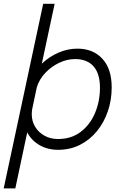

<svg xmlns="http://www.w3.org/2000/svg" viewBox="-38 -802 684 1040"><path d="M-18 218.5 196 -781.5H258L188.5 -457Q227.5 -494.5 278 -516.5Q328.5 -538.5 381 -538.5Q466 -538.5 516.5 -483.8Q567 -429 567 -328.5Q567 -260 546 -198.8Q525 -137.5 486.5 -90.8Q448 -44 394.8 -17.2Q341.5 9.5 276.5 9.5Q220 9.5 176 -16Q132 -41.5 109.5 -85L45 218.5ZM134 -183.5Q134 -145.5 152.5 -115Q171 -84.5 203.2 -66.8Q235.5 -49 276.5 -49Q348.5 -49 399.2 -87.8Q450 -126.5 476.8 -190Q503.5 -253.5 503.5 -327Q503.5 -403 468.8 -442.5Q434 -482 368.5 -482Q324.5 -482 281.8 -461.5Q239 -441 206.8 -406.5Q174.5 -372 161.5 -330L136 -209Q134 -194 134 -183.5Z"/></svg>

Font: Epilogue Light
Style: Italic
Weight: 300
Italic angle: -12°
Designer: Tyler Finck
Foundry: Etcetera Type Co
Version: Version 2.111; ttfautohint (v1.8.3)